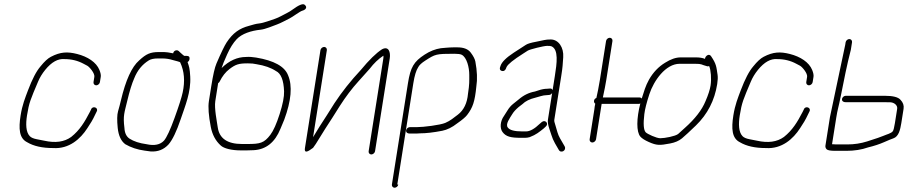

<svg xmlns="http://www.w3.org/2000/svg" viewBox="-20 -709 4273 900"><path d="M448.3 -324 452.3 -349C453.5 -357 451.5 -367.7 446.1 -381C431.5 -417.3 390.7 -443.6 341.4 -456C296.4 -467.3 263.4 -466.3 218.4 -442.7C204 -435.2 187.9 -420.3 170 -398C150.6 -375.7 131 -338.2 111.2 -285.5C98.1 -250.6 84.4 -217.5 76.6 -168C66.7 -105.5 69.7 -60.6 107.7 -42C137.8 -24 178.4 -15 229.4 -15C303.7 -10 357.1 -57.6 389.7 -108.5C405.7 -133.5 412.5 -142.3 427.7 -175L433.6 -187C442.6 -205.3 413.1 -214.7 407 -196L401.1 -184C376.6 -137 354.2 -99.2 313.6 -67C281.4 -43.6 239.3 -37.8 187.3 -49.5C179.9 -51.2 168.4 -53.4 152.7 -56.3C137.1 -59.2 126 -64 119.5 -70.8C101.1 -90.2 100.2 -127.3 106.6 -168C116.3 -228.9 123.4 -243.2 158.3 -326C166.4 -345.4 177.6 -363.9 191.9 -381.5C221.5 -418 251.7 -434.8 282.4 -432C315.1 -432 344.9 -424.7 371.9 -410C376.8 -407.3 382.5 -404.3 388.9 -401C399.3 -395.6 424.9 -365.4 422.3 -349L418.3 -324C417.1 -316.1 423 -309 430.9 -309C438.9 -309 447.1 -316.1 448.3 -324Z M824.9 -416C843.9 -375.2 847.7 -328.4 836.3 -275.6C831.2 -252 818.6 -212.3 798.3 -156.4C778.1 -100.5 761.6 -65 748.9 -50C730.9 -30.6 703.7 -24.9 667.2 -33C633.9 -37.5 607.2 -46.2 587.3 -59C572.5 -68.8 564.5 -85.5 563.3 -109C555.8 -167.9 563.7 -181.9 576.2 -235C587.2 -281.5 598.2 -317.2 609.2 -342C623.8 -378.8 646.6 -406.8 677.6 -426C687.3 -432 701.4 -435 719.9 -435H740.9C757.9 -435 774.3 -432.5 790 -427.5C802.3 -423.6 825.4 -419.3 824.9 -416ZM724.6 -465C684.5 -465 665.3 -456.2 632.5 -426C597.7 -396 569.1 -333.3 546.7 -238C542.6 -220.7 538.2 -203.8 533.4 -187.5C528.6 -171.2 528.1 -145.1 531.8 -109.1C535.6 -73.2 547.4 -47.8 567.2 -33C593.7 -17.6 623.8 -7.6 657.5 -3C672.2 -1 672.2 -1 686.8 1C720.3 3 748 -8 770.1 -32C788.7 -53.7 807.6 -92.9 826.7 -149.5C848.1 -213 875.7 -277.1 871.7 -350.2C869.6 -389.2 866.4 -397 859.2 -418C864.4 -421.3 867.5 -426 868.4 -432C870 -442 865.8 -447 855.8 -447H843.8C841.3 -448.3 835.7 -453 827 -461L817.4 -470C809 -477.2 793.8 -472.1 791.7 -459C772.3 -463 758.1 -465 749.1 -465Z M1002.5 -319C1006.3 -321.7 1008.7 -324.3 1009.8 -327C1022 -351.8 1037.2 -371.2 1055.4 -385.1C1084.7 -407.4 1099.2 -412 1142.1 -412C1158 -412 1171.5 -410.7 1182.6 -408C1219.9 -402.1 1250.3 -391.4 1273.6 -376C1297.1 -364.8 1309.7 -333 1311.6 -280.8C1312.5 -255.7 1305.5 -220.2 1290.8 -174.3C1276.1 -128.4 1261.6 -95.9 1247.2 -77C1217.9 -38.4 1198.8 -34 1140.4 -34H1114.4C1046 -34 1008.1 -60 1000.7 -112C996.8 -139.7 983.9 -201.3 989.2 -235ZM1018.8 -390C1022.4 -402.6 1031.1 -424 1044.7 -454.1C1058.3 -484.3 1073.1 -507.9 1089.2 -525C1113.6 -551.1 1156.8 -565.1 1202 -569.8C1224.2 -572.1 1260 -587.8 1278.6 -594.4C1297.3 -601.1 1321.1 -614.8 1337.9 -622.9C1351.6 -629.5 1386.1 -656 1397.1 -658.8C1412.3 -662.8 1423 -674.9 1407.8 -686.9C1399.6 -693.4 1380.7 -685.7 1351.2 -664C1342.6 -657.7 1334.4 -652.6 1326.6 -648.8C1312 -641.6 1285.9 -626.2 1269.6 -621.1C1252.4 -615.6 1216.5 -601.4 1195.6 -599.2C1176.8 -597.3 1166.2 -592.9 1147.6 -588C1102.1 -576 1071.6 -554.5 1042.3 -510.1C1032.3 -494.8 1016.4 -461.9 994.7 -411.4C986.7 -393 978.6 -357.5 970.3 -305L959.2 -235C954.8 -207.4 957.8 -167 968.1 -114C975.1 -77.5 990.8 -48.4 1015.2 -26.5C1030.1 -13.1 1064.9 -4 1109.6 -4H1135.6C1145.6 -4 1156.7 -4.3 1168.8 -5C1226.9 -8 1268.9 -41.5 1294.7 -105.5C1301.3 -121.8 1307.2 -136 1312.4 -148C1345.4 -237.3 1351.4 -306.6 1330.4 -356C1314.6 -397.5 1264.6 -425.2 1180.4 -439.2C1163.4 -442.1 1147.9 -443 1134 -442C1092.4 -442 1054 -424.7 1018.8 -390Z M1482.1 -474 1409.4 -15C1406.1 5.7 1416.4 7 1440.2 -11C1442.9 -13 1445.3 -14.7 1447.5 -16C1456 -27.3 1464.6 -40.3 1473.2 -55C1493 -88.6 1515.6 -122.3 1537.9 -157L1572.6 -212C1600.4 -255.4 1629.5 -294 1660.1 -327.6C1690.6 -361.2 1708.3 -381 1713.3 -387C1732.1 -411.8 1753.4 -432.2 1777 -448C1777.8 -444.7 1777.7 -440.3 1776.9 -435L1708 0C1706.7 7.9 1712.7 15 1720.6 15C1728.5 15 1736.7 7.9 1738 0L1806.9 -435C1811.6 -464.8 1801.7 -494.5 1770.7 -478C1743.3 -460.4 1710.2 -428.1 1671.3 -381C1624.2 -330.6 1582.9 -278.6 1547.6 -225L1512.9 -170C1487.5 -131.3 1465.6 -96.7 1447.5 -66L1512.1 -474C1513.3 -481.9 1507.4 -489 1499.5 -489C1491.5 -489 1483.3 -481.9 1482.1 -474Z M1842.3 156 1917.5 -319C1923.1 -354.3 1930.7 -379.3 1940.4 -394C1945.1 -403.5 1956.2 -413.9 1973.7 -425.1C2020.4 -455.1 2023.7 -457 2109.5 -457C2126.2 -457 2137.6 -455.5 2143.8 -452.5C2168.2 -440.6 2179.9 -392.4 2179.7 -358C2179.6 -327.9 2180.9 -315.3 2173.8 -270C2169.9 -225.5 2154 -192.7 2126.2 -171.5C2106.3 -156.4 2090.7 -142.9 2067.2 -132.9C2043.7 -122.9 1965.7 -113 1932.9 -113H1900.9C1893 -113 1884.8 -105.9 1883.5 -98C1882.3 -90.1 1888.2 -83 1900.9 -83H1932.9C1938.2 -83 1943.6 -83.3 1949.1 -84C1977.1 -84 2011.7 -88 2053 -96C2076 -100.5 2099.6 -112.1 2123.5 -131C2146.4 -146.9 2161.8 -159.9 2169.5 -169.9C2196.3 -204.8 2205.8 -232.6 2212.9 -304C2218.2 -337.2 2216.6 -376 2208.3 -420.3C2206.2 -431.9 2199 -445.9 2186.7 -462.3C2174.4 -478.8 2153.8 -487 2124.9 -487H2104.9C2095.6 -487 2083.4 -486.3 2068.6 -485L2046.3 -483C2020.5 -479.1 1995.2 -469.2 1970.6 -453.1C1919.8 -420.2 1904.1 -393.9 1892.3 -319L1817 156C1815.8 163.9 1821.7 171 1829.7 171C1837.6 171 1845.8 163.9 1847 156Z M2332.6 -376.5C2342.7 -373.9 2350.1 -380 2354.6 -395C2361 -408.1 2386.8 -428.9 2432 -457.5C2442 -463.8 2449.2 -468.5 2453.7 -471.5C2462.9 -477.7 2529 -494 2544.7 -494C2555.7 -494 2562.5 -493.3 2564.9 -492C2599.3 -477.3 2590.3 -412.1 2580.9 -353L2570.3 -286C2568.6 -292 2564.3 -294.7 2557.6 -294L2545.4 -293C2532.3 -293 2518.2 -290.3 2503.1 -285L2487.3 -280C2459.7 -275.1 2434.4 -262.8 2411.5 -243C2406.1 -238.3 2397.8 -231.7 2386.7 -223.1C2375.6 -214.4 2366.3 -203.8 2358.7 -191.1C2351 -178.4 2345.5 -169.7 2342.1 -165C2325 -141.6 2322.1 -108.7 2335.3 -90.5C2351.7 -68.1 2374.6 -63 2422 -63H2441.5C2447.8 -63 2454.8 -64 2462.5 -66C2494 -77.9 2508 -90.6 2528.9 -107L2538.4 -116C2554.2 -129.7 2536 -150 2519.7 -137L2510.4 -129C2485.6 -105 2464.1 -93 2445.7 -93H2427.7C2391.6 -93 2369.2 -99 2360.6 -111C2347.5 -126.5 2370.3 -155.9 2381.3 -174.2C2387.3 -184.3 2397.1 -195.2 2410.8 -207C2417.5 -211.7 2423.6 -216.3 2429 -221C2442.6 -234.7 2463.2 -244.9 2490.8 -251.5C2505.1 -254.9 2524.9 -263 2542.7 -263L2554.8 -264C2560.3 -264.7 2564.7 -267.7 2568.2 -273L2548.4 -148C2546.8 -137.3 2549 -123 2555.1 -105C2572.4 -54.4 2567.3 -60.4 2599.5 -6C2610 11.9 2637.8 -4.6 2626.3 -24C2616.1 -41.2 2614 -45.7 2605 -60.8C2594.8 -77.9 2590 -99.9 2584 -120L2579.1 -136.5C2578 -140.2 2577.8 -144 2578.4 -148L2610.9 -353C2617.7 -395.6 2617.7 -406.5 2620.1 -440.8C2623.3 -486.1 2598.3 -524 2561.5 -524C2534.4 -524 2529.7 -520 2493.1 -513.3C2469.6 -509 2453.6 -504.3 2445.3 -499C2427 -487.3 2407.3 -474.2 2388.2 -462C2353 -438.9 2332.5 -418.6 2326.5 -401C2320.4 -387.3 2322.5 -379.1 2332.6 -376.5Z M2820.9 -517 2791.9 -334C2789 -316 2786.3 -300.7 2783.6 -288C2779.6 -269 2779.6 -269 2775.6 -250C2769.2 -247.3 2765.5 -243 2764.5 -237C2763.6 -231 2765.5 -226.3 2770.3 -223C2768.2 -213.7 2766.7 -204.7 2766 -196L2743.9 -56C2742.6 -48.1 2748.6 -41 2756.5 -41C2764.4 -41 2772.6 -48.1 2773.9 -56L2800.2 -222H2974.2C2976.8 -222 2979.3 -222.7 2981.5 -224C2963.3 -153.6 2962.4 -90.6 2981.8 -68.5C2989.2 -60.2 3002.2 -51.8 3020.9 -43.5C3058.8 -26.6 3072 -27.2 3121.3 -36.5C3144.3 -40.8 3162.9 -48.9 3177 -60.7C3191.1 -72.5 3212.9 -92.6 3242.2 -121C3296.5 -173.6 3329.7 -238.2 3341.9 -314.9C3344.7 -332.8 3345.3 -347.1 3343.7 -357.9C3337.8 -396.8 3338.1 -408.5 3313.5 -445C3304.3 -460.5 3285.4 -447 3284.6 -433C3273.7 -437.7 3259.4 -440 3241.7 -440H3170.7C3148.3 -440 3124 -431.7 3097.7 -415C3066.8 -396.3 3041.6 -369.8 3022.1 -335.5C3006.1 -307.2 2998.1 -278.5 2988.1 -247C2986 -250.3 2982.9 -252 2978.9 -252H2805.9C2813.3 -286 2818.6 -313.3 2821.9 -334L2850.9 -517C2852.1 -524.9 2846.2 -532 2838.3 -532C2830.3 -532 2822.1 -524.9 2820.9 -517ZM3296 -398C3298 -398 3300.8 -398.3 3304.2 -399C3312.2 -381.9 3315.7 -338.8 3310.8 -308C3307.7 -288.7 3299.9 -264.3 3287.2 -235C3270.4 -193.8 3238.1 -152 3190.3 -109.5C3179.5 -99.8 3169 -90.3 3158.8 -81C3145.6 -70.5 3096.4 -61 3074.7 -61C3057.5 -61 3013.9 -81 3006.6 -89C2996.9 -99.7 2994.8 -128 3000.3 -174.1C3003 -196.4 3010.8 -227.5 3023.9 -267.5C3044.3 -330.3 3099.8 -410 3165.9 -410H3236.9C3273 -410 3263.7 -406.4 3296 -398Z M3789.3 -324 3793.3 -349C3794.5 -357 3792.5 -367.7 3787.1 -381C3772.5 -417.3 3731.7 -443.6 3682.4 -456C3637.4 -467.3 3604.4 -466.3 3559.4 -442.7C3545 -435.2 3528.9 -420.3 3511 -398C3491.6 -375.7 3472 -338.2 3452.2 -285.5C3439.1 -250.6 3425.4 -217.5 3417.6 -168C3407.7 -105.5 3410.7 -60.6 3448.7 -42C3478.8 -24 3519.4 -15 3570.4 -15C3644.7 -10 3698.1 -57.6 3730.7 -108.5C3746.7 -133.5 3753.5 -142.3 3768.7 -175L3774.6 -187C3783.6 -205.3 3754.1 -214.7 3748 -196L3742.1 -184C3717.6 -137 3695.2 -99.2 3654.6 -67C3622.4 -43.6 3580.3 -37.8 3528.3 -49.5C3520.9 -51.2 3509.4 -53.4 3493.7 -56.3C3478.1 -59.2 3467 -64 3460.5 -70.8C3442.1 -90.2 3441.2 -127.3 3447.6 -168C3457.3 -228.9 3464.4 -243.2 3499.3 -326C3507.4 -345.4 3518.6 -363.9 3532.9 -381.5C3562.5 -418 3592.7 -434.8 3623.4 -432C3656.1 -432 3685.9 -424.7 3712.9 -410C3717.8 -407.3 3723.5 -404.3 3729.9 -401C3740.3 -395.6 3765.9 -365.4 3763.3 -349L3759.3 -324C3758.1 -316.1 3764 -309 3771.9 -309C3779.9 -309 3788.1 -316.1 3789.3 -324Z M3939.4 -230H4122.4C4133.1 -230 4143.4 -229.8 4153.5 -229.5C4170.7 -228.9 4188.2 -215.9 4185.5 -199L4174.9 -132C4171.6 -111.3 4168.4 -98.7 4165.3 -94.2C4157.8 -83.5 4135.1 -78.8 4121.5 -72.5C4112.1 -68.2 4086.4 -59.3 4044.3 -46C4014.8 -36.7 3984.1 -32 3952.1 -32H3900.1C3892.1 -32 3885.5 -32.3 3880.2 -33L3900.2 -159C3906 -195.9 3910.8 -206.5 3920.7 -256.3C3936.8 -337.1 3949.5 -403 3968.4 -476L3973.9 -511C3975.2 -518.9 3969.2 -526 3961.3 -526C3953.4 -526 3945.2 -518.9 3943.9 -511L3942 -499L3870.2 -159L3849.3 -27C3848.2 -20.3 3850 -14.5 3854.6 -9.5C3859.2 -4.5 3872.8 -2 3895.3 -2H3947.3C3984.9 -2 4018.7 -7.3 4048.9 -18C4077.2 -24.8 4102.1 -33 4123.5 -42.4C4145 -51.8 4159.6 -57.9 4167.6 -60.5C4192.5 -68.8 4199.9 -100.7 4204.9 -132L4215.5 -199C4218 -214.6 4213.2 -228.6 4201.2 -241C4190.5 -253.7 4165.8 -260 4127.2 -260H3944.2C3936.3 -260 3928.1 -252.9 3926.8 -245C3925.5 -237.1 3931.5 -230 3944.2 -230Z"/></svg>

Font: MewTooHand
Style: Ita
Weight: 400
Designer: Mew Too, Robert Jablonski
Version: Version 0.77